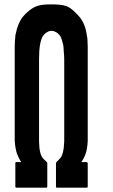

<svg xmlns="http://www.w3.org/2000/svg" viewBox="-20 -866 520 886"><path d="M384.8 -113.3Q384.8 -77.1 384.8 -5.9Q384.8 -4.9 384.8 -3.9Q383.8 -2.9 383.8 -2Q383.8 -1 382.8 -1Q382.8 0 381.8 0Q335 0 242.2 0Q241.2 0 239.3 -1Q238.3 -2 238.3 -3.9Q238.3 -3.9 238.3 -24.4Q238.3 -43.9 238.3 -66.4Q238.3 -85 238.3 -99.6Q238.3 -114.3 238.3 -115.2Q238.3 -116.2 255.9 -133.8Q274.4 -151.4 276.4 -214.8Q276.4 -336.9 276.4 -581.1Q276.4 -584 276.4 -589.8Q276.4 -609.4 274.4 -626Q273.4 -642.6 272.5 -655.3Q269.5 -668 266.6 -677.7Q263.7 -688.5 259.8 -696.3Q255.9 -703.1 250 -709Q245.1 -714.8 238.3 -717.8Q233.4 -720.7 229.5 -721.7Q226.6 -723.6 217.8 -723.6Q209 -723.6 206.1 -721.7Q202.1 -720.7 198.2 -717.8Q191.4 -714.8 185.5 -709Q179.7 -703.1 175.8 -696.3Q171.9 -688.5 168.9 -677.7Q166 -668 164.1 -655.3Q162.1 -642.6 161.1 -626Q160.2 -609.4 160.2 -589.8Q160.2 -586.9 160.2 -581.1Q160.2 -459 160.2 -214.8Q161.1 -152.3 179.7 -133.8Q198.2 -116.2 198.2 -115.2Q198.2 -114.3 198.2 -99.6Q198.2 -85 198.2 -66.4Q198.2 -43.9 198.2 -24.4Q198.2 -3.9 198.2 -3.9Q198.2 -2 196.3 -1Q195.3 0 194.3 0Q147.5 0 53.7 0Q53.7 0 52.7 -1Q51.8 -1 51.8 -2Q51.8 -2.9 50.8 -3.9Q50.8 -4.9 50.8 -5.9Q50.8 -42 50.8 -113.3Q50.8 -115.2 51.8 -116.2Q52.7 -118.2 52.7 -118.2Q61.5 -118.2 78.1 -118.2Q66.4 -134.8 58.6 -156.2Q50.8 -177.7 47.9 -216.8Q47.9 -272.5 47.9 -382.8Q47.9 -438.5 47.9 -548.8Q47.9 -549.8 47.9 -551.8Q47.9 -555.7 47.9 -564.5Q47.9 -564.5 47.9 -566.4Q47.9 -567.4 47.9 -569.3Q47.9 -571.3 47.9 -576.2Q47.9 -599.6 47.9 -648.4Q47.9 -648.4 47.9 -649.4Q47.9 -663.1 48.8 -676.8Q50.8 -690.4 50.8 -702.1Q56.6 -732.4 66.4 -755.9Q76.2 -779.3 92.8 -796.9Q116.2 -821.3 138.7 -833Q160.2 -844.7 203.1 -845.7Q206.1 -845.7 215.8 -845.7Q226.6 -845.7 229.5 -845.7Q277.3 -844.7 296.9 -833Q316.4 -821.3 338.9 -796.9Q355.5 -780.3 366.2 -756.8Q377 -732.4 380.9 -702.1Q383.8 -690.4 383.8 -676.8Q384.8 -663.1 384.8 -649.4Q384.8 -648.4 384.8 -648.4Q384.8 -624 384.8 -576.2Q384.8 -573.2 384.8 -569.3Q384.8 -568.4 384.8 -566.4Q384.8 -565.4 384.8 -564.5Q384.8 -559.6 384.8 -551.8Q384.8 -550.8 384.8 -548.8Q384.8 -438.5 384.8 -216.8Q382.8 -176.8 375 -156.2Q367.2 -134.8 355.5 -118.2Q363.3 -118.2 378.9 -118.2Q380.9 -119.1 381.8 -117.2Q382.8 -115.2 384.8 -113.3Z"/></svg>

Font: Typeface
Style: Regular
Weight: 400
Version: Version 1.0